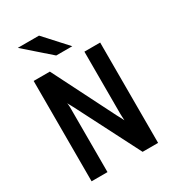

<svg xmlns="http://www.w3.org/2000/svg" viewBox="-216 -1041 1049 1160"><g transform="rotate(-30 308.0 -460.5)"><path d="M76 0V-700H189L407 -268Q411.5 -260 419.5 -245Q427.5 -230 432 -220Q431.5 -233 430.8 -246Q430 -259 430 -268V-700H540V0H432L210 -434Q205.5 -442.5 197.5 -457.5Q189.5 -472.5 184 -482Q186.5 -471 186.8 -457.5Q187 -444 187 -434V0ZM271 -765 93 -921H241L383 -765Z"/></g></svg>

Font: Overpass Mono
Style: Bold
Weight: 700
Monospace: yes
Designer: Delve Withrington, Dave Bailey
Foundry: Delve Fonts LLC
Version: Version 4.000